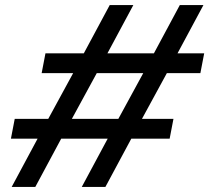

<svg xmlns="http://www.w3.org/2000/svg" viewBox="-20 -736 824 756"><path d="M302 0H395L497 -190H648L663 -268H539L637 -448H769L784 -526H679L781 -716H688L586 -526H403L505 -716H412L310 -526H159L144 -448H268L170 -268H38L23 -190H128L26 0H119L221 -190H404ZM263 -268 361 -448H544L446 -268Z"/></svg>

Font: Uncut Sans Semibold Italic
Style: Regular
Weight: 600
Italic angle: -11°
Designer: Kasper Nordkvist
Foundry: UNCUT.wtf
Version: Version 1.304;Glyphs 3.2 (3246)